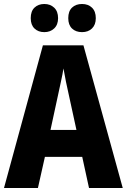

<svg xmlns="http://www.w3.org/2000/svg" viewBox="-20 -942 635 962"><path d="M426 0 392 -156H205L170 0H0L195 -715H398L595 0ZM326 -461Q318 -496 310.5 -532.5Q303 -569 298 -599Q294 -572 285 -531.5Q276 -491 270 -462L233 -291H363ZM134 -851Q134 -886 153 -904Q172 -922 202 -922Q232 -922 251.5 -903.5Q271 -885 271 -851Q271 -818 251.5 -799.5Q232 -781 202 -781Q172 -781 153 -799Q134 -817 134 -851ZM322 -851Q322 -886 341 -904Q360 -922 391 -922Q422 -922 441 -903.5Q460 -885 460 -851Q460 -818 441 -799.5Q422 -781 391 -781Q360 -781 341 -799Q322 -817 322 -851Z"/></svg>

Font: Noto Sans Tamil Condensed ExtraBold
Style: Regular
Weight: 800
Width: 3
Designer: Jelle Bosma - Monotype Design Team
Foundry: Monotype Imaging Inc.
Version: Version 2.004; ttfautohint (v1.8.4.7-5d5b)